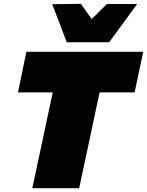

<svg xmlns="http://www.w3.org/2000/svg" viewBox="-20 -984 769 1004"><path d="M149 0Q161 -55.5 172 -107.5Q183 -159.5 198 -229.5L241.5 -434Q245.5 -452 249 -468.8Q252.5 -485.5 256 -501H74L118 -713H729L684 -501H501Q497.5 -485.5 494 -468.8Q490.5 -452 486.5 -434L443 -229.5Q428 -159.5 417 -107.5Q406 -55.5 394 0ZM329 -763Q310 -813.5 291 -863Q272 -912.5 253 -962L403 -964Q416.5 -944.5 430.8 -924.5Q445 -904.5 459.5 -884.5Q480 -904.5 499.8 -924.2Q519.5 -944 539 -963H697Q660.5 -913 624.2 -863.2Q588 -813.5 551 -763Z"/></svg>

Font: Commissioner Black
Style: Italic
Weight: 900
Italic angle: -12°
Designer: Kostas Bartsokas
Foundry: Kostas Bartsokas
Version: Version 1.000; ttfautohint (v1.8.3)